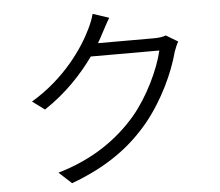

<svg xmlns="http://www.w3.org/2000/svg" viewBox="-57 -867 1113 971"><g transform="rotate(-5 500.0 -381.0)"><path d="M530 -776 448 -803C442 -779 428 -745 419 -728C376 -638 276 -490 104 -388L166 -342C277 -415 360 -505 420 -589H768C746 -495 684 -363 605 -269C513 -162 386 -70 206 -18L270 41C458 -28 577 -120 668 -230C756 -338 818 -473 845 -576C850 -590 859 -613 867 -626L807 -662C792 -656 772 -653 745 -653H462C472 -670 481 -686 489 -702C499 -720 515 -752 530 -776Z"/></g></svg>

Font: Source Han Sans JP Normal
Style: Regular
Weight: 350
Designer: Ryoko NISHIZUKA 西塚涼子 (kana, bopomofo & ideographs); Paul D. Hunt (Latin, Greek & Cyrillic); Sandoll Communications 산돌커뮤니
Foundry: Adobe
Version: Version 2.002;hotconv 1.0.116;makeotfexe 2.5.65601